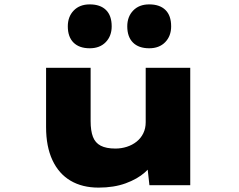

<svg xmlns="http://www.w3.org/2000/svg" viewBox="-20 -844 1087 875"><path d="M429 11Q355 11 301.5 -20.5Q248 -52 219 -114Q190 -176 190 -265V-535H393V-292Q393 -248 403.5 -220.5Q414 -193 439 -180Q464 -167 506 -167Q533 -167 558 -175Q583 -183 602.5 -198.5Q622 -214 633 -236.5Q644 -259 644 -287V-535H847V0H661L649 -108L687 -120Q675 -89 640.5 -58.5Q606 -28 552.5 -8.5Q499 11 429 11ZM660 -624Q612 -624 586 -650Q560 -676 560 -724Q560 -768 587 -796Q614 -824 660 -824Q708 -824 734 -798.5Q760 -773 760 -724Q760 -680 733 -652Q706 -624 660 -624ZM389 -624Q341 -624 315 -650Q289 -676 289 -724Q289 -768 316 -796Q343 -824 389 -824Q437 -824 463 -798.5Q489 -773 489 -724Q489 -680 462 -652Q435 -624 389 -624Z"/></svg>

Font: Lexend Zetta Black
Style: Regular
Weight: 900
Designer: Bonnie Shaver-Troup, Thomas Jockin
Foundry: Lexend
Version: Version 1.007